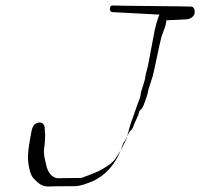

<svg xmlns="http://www.w3.org/2000/svg" viewBox="-20 -665 726 696"><path d="M389 -621 558 -612C551 -597 545 -573 541 -557C541 -555 517 -431 517 -430C514 -414 510 -404 507 -388C504 -362 491 -340 489 -317C488 -313 486 -305 484 -302C477 -284 468 -256 461 -237C454 -222 445 -185 441 -171C438 -156 429 -145 424 -132C416 -116 406 -102 398 -89C383 -69 357 -55 336 -44C316 -35 295 -27 275 -20C274 -20 194 -19 193 -19C166 -18 151 -46 147 -69C143 -88 136 -108 141 -134C143 -147 143 -166 144 -180C142 -179 143 -206 141 -206C141 -214 133 -221 123 -221C114 -221 102 -214 100 -206C99 -207 97 -197 96 -198C88 -157 79 -112 82 -80C85 -56 90 -27 106 -14C120 -1 130 12 159 11C159 10 247 10 247 10C273 10 295 0 316 -8C369 -33 406 -79 426 -144C427 -146 427 -148 430 -151C432 -149 449 -191 453 -191C456 -194 461 -199 463 -206C470 -226 481 -243 486 -264C492 -268 496 -274 500 -282C506 -300 515 -319 518 -340C522 -355 527 -367 531 -381C535 -386 560 -515 563 -522C564 -530 570 -543 573 -553C576 -561 585 -584 582 -591C582 -592 662 -594 662 -596C671 -597 682 -605 685 -615C688 -626 684 -639 675 -641C675 -642 394 -644 394 -645C385 -645 381 -646 379 -637C377 -628 380 -621 389 -621Z"/></svg>

Font: Photofail
Style: It
Weight: 400
Foundry: Cannot Into Space Fonts
Version: Version 0.97